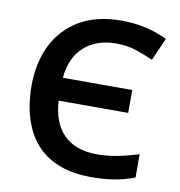

<svg xmlns="http://www.w3.org/2000/svg" viewBox="-82 -799 828 884"><g transform="rotate(10 332.0 -357.0)"><path d="M409.2 -616.2C443.8 -616.2 474.6 -611.8 502 -602.5C529.3 -593.3 556.6 -583 584 -570.8L630.9 -676.8C566.9 -706.5 500.5 -724.1 415 -724.1C338.4 -724.1 273.4 -708.5 220.7 -677.7C114.7 -615.2 59.1 -502 59.1 -356.9C59.1 -283.7 71.3 -219.7 95.7 -164.6C144 -54.7 244.1 9.8 400.9 9.8C479.5 9.8 541.5 0 604 -23.9V-132.8C536.1 -111.8 475.1 -98.1 411.1 -98.1C273.9 -98.1 202.1 -174.8 193.8 -311H519V-418H194.8C200.2 -481.9 222.7 -531.2 261.2 -565.4C299.8 -599.1 349.1 -616.2 409.2 -616.2Z"/></g></svg>

Font: Noto Reveo Sans
Style: Regular
Weight: 600
Designer: Monotype Design Team
Foundry: Monotype Imaging Inc.
Version: Version 2.007